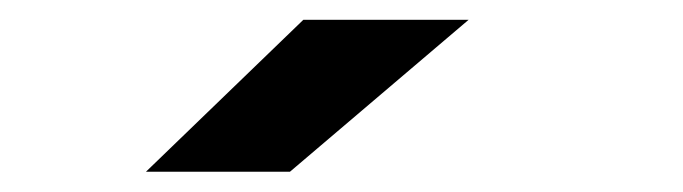

<svg xmlns="http://www.w3.org/2000/svg" viewBox="-20 -732 690 194"><path d="M273 -558.5H127.5L286.5 -712H453.5Z"/></svg>

Font: Trispace Thin
Style: Bold
Weight: 700
Version: Version 1.210